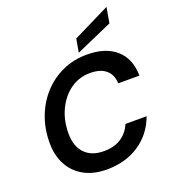

<svg xmlns="http://www.w3.org/2000/svg" viewBox="-168 -1075 1075 1210"><g transform="rotate(-20 369.5 -470.0)"><path d="M341 12Q251 12 187.5 -23.5Q124 -59 90.5 -122Q57 -185 57 -269Q57 -363 88 -444Q119 -525 174.5 -585Q230 -645 304.5 -678.5Q379 -712 467 -712Q593 -712 663 -649.5Q733 -587 734 -474H592Q590 -532 553 -564Q516 -596 447 -596Q373 -596 315 -555Q257 -514 223 -443Q189 -372 189 -283Q189 -198 234.5 -150.5Q280 -103 362 -103Q431 -103 477.5 -133Q524 -163 547 -218H689Q649 -109 557.5 -48.5Q466 12 341 12ZM424 -740 440 -830 687 -952 669 -848Z"/></g></svg>

Font: DeepMind Sans
Style: Bold Italic
Weight: 700
Italic angle: -10°
Designer: Jonny Pinhorn / Modifications: Colophon Foundry
Foundry: Colophon Foundry
Version: Version 1.002; ttfautohint (v1.8.2)